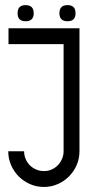

<svg xmlns="http://www.w3.org/2000/svg" viewBox="-20 -742 360 762"><path d="M75.7 -141.6Q75.7 -125.5 81.8 -111.1Q87.9 -96.7 98.6 -85.9Q109.4 -75.2 123.8 -69.1Q138.2 -63 154.3 -63Q170.4 -63 184.6 -69.1Q198.7 -75.2 209.2 -85.9Q219.7 -96.7 226.1 -111.1Q232.4 -125.5 232.4 -141.6V-566.9H13.7V-629.9H295.4V-141.6Q295.4 -112.3 284.2 -86.7Q272.9 -61 253.7 -41.7Q234.4 -22.5 208.7 -11.2Q183.1 0 154.3 0Q125 0 99.4 -11.2Q73.7 -22.5 54.4 -41.7Q35.2 -61 23.9 -86.9Q12.7 -112.8 12.7 -141.6ZM81.5 -721.7Q113.8 -721.7 113.8 -689.5Q113.8 -657.7 81.5 -657.7Q49.8 -657.7 49.8 -689.5Q49.8 -721.7 81.5 -721.7ZM248 -721.7Q279.8 -721.7 279.8 -689.5Q279.8 -657.7 248 -657.7Q215.8 -657.7 215.8 -689.5Q215.8 -721.7 248 -721.7Z"/></svg>

Font: Fibel Sued LRS
Style: Regular
Weight: 400
Designer: Peter Wiegel
Foundry: Peter Wiegel
Version: Version 000.000